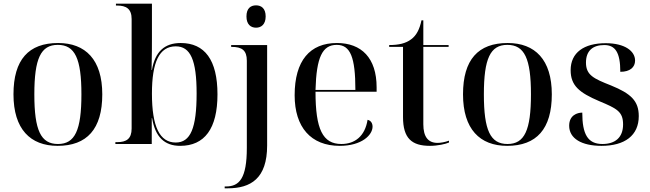

<svg xmlns="http://www.w3.org/2000/svg" viewBox="-20 -780 3523 1040"><path d="M292 10C451 10 534 -81 534 -269C534 -457 443 -547 295 -547C135 -547 53 -457 53 -269C53 -81 144 10 292 10ZM294 0C201 0 166 -74 166 -269C166 -463 201 -537 293 -537C386 -537 421 -463 421 -269C421 -74 386 0 294 0Z M956 10C1088 10 1158 -83 1158 -269C1158 -455 1089 -547 959 -547C871 -547 820 -500 803 -401H801C803 -475 803 -545 803 -580V-760H608V-750H614C664 -750 693 -732 693 -677V-84C693 -28 665 -10 614 -10H605V0H802V-140H804C821 -37 872 10 956 10ZM932 -8C845 -8 803 -94 803 -273C803 -442 842 -529 932 -529C1012 -529 1045 -454 1045 -274C1045 -86 1012 -8 932 -8Z M1367 -630C1395 -630 1419 -648 1419 -691C1419 -735 1395 -751 1367 -751C1338 -751 1315 -735 1315 -691C1315 -648 1338 -630 1367 -630ZM1197 240H1214C1338 240 1427 187 1427 8V-536H1232V-526H1235C1290 -526 1317 -508 1317 -451V21C1317 187 1276 230 1204 230H1197Z M1820 10C1940 10 1998 -49 1998 -94C1998 -111 1990 -127 1971 -131C1957 -42 1902 0 1829 0C1728 0 1689 -80 1689 -283H2020V-307C2020 -466 1938 -547 1805 -547C1659 -547 1576 -452 1576 -264C1576 -91 1664 10 1820 10ZM1905 -293H1689C1694 -470 1726 -537 1804 -537C1878 -537 1905 -470 1905 -293Z M2309 10C2351 10 2394 0 2412 -8V-18C2389 -10 2368 -6 2350 -6C2299 -6 2273 -39 2273 -107V-526H2410V-536H2273V-670H2263C2253 -622 2236 -588 2207 -567C2178 -545 2140 -536 2088 -536V-526H2163V-146C2163 -30 2211 10 2309 10Z M2727 10C2886 10 2969 -81 2969 -269C2969 -457 2878 -547 2730 -547C2570 -547 2488 -457 2488 -269C2488 -81 2579 10 2727 10ZM2729 0C2636 0 2601 -74 2601 -269C2601 -463 2636 -537 2728 -537C2821 -537 2856 -463 2856 -269C2856 -74 2821 0 2729 0Z M3238 10C3364 10 3440 -46 3440 -151C3440 -233 3398 -273 3290 -317C3196 -354 3154 -373 3154 -441C3154 -506 3192 -536 3253 -536C3312 -536 3340 -497 3340 -391C3393 -391 3420 -416 3420 -452C3420 -503 3365 -546 3261 -546C3143 -546 3071 -495 3071 -400C3071 -316 3118 -278 3226 -232C3322 -192 3355 -175 3355 -106C3355 -35 3312 0 3243 0C3163 0 3134 -54 3134 -170C3107 -170 3063 -156 3063 -99C3063 -30 3130 10 3238 10Z"/></svg>

Font: Noto Serif Display Medium
Style: Regular
Weight: 500
Designer: Monotype Design Team
Foundry: Monotype Imaging Inc.
Version: Version 2.009